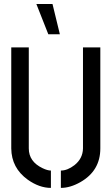

<svg xmlns="http://www.w3.org/2000/svg" viewBox="-20 -916 548 941"><path d="M158.2 -896.5H237.3L273.4 -748H216.8ZM35.2 -188.5V-683.6H121.1V-188.5Q121.1 -124 188.5 -91.8Q212.9 -80.1 229.5 -80.1V4.9Q172.9 4.9 116.2 -35.2Q36.1 -92.8 35.2 -188.5ZM278.3 4.9V-80.1Q310.5 -80.1 344.7 -106.4Q385.7 -138.7 386.7 -188.5V-683.6H471.7V-188.5Q471.7 -79.1 374 -23.4Q324.2 4.9 278.3 4.9Z"/></svg>

Font: Post No Bills Colombo SemiBold
Style: Regular
Weight: 600
Designer: Kosala Senevirathne, Siva Puranthara, Lasantha Premarathna, Tharique Azeez
Foundry: Mooniak
Version: Version 1.220 ; ttfautohint (v1.6)